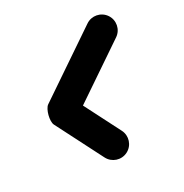

<svg xmlns="http://www.w3.org/2000/svg" viewBox="-111 -471 585 610"><g transform="rotate(-30 181.5 -166.0)"><path d="M354.4 -359.3C338.7 -382.4 307.3 -388.5 284.2 -372.8C205.4 -319.5 126.6 -266.2 47.7 -212.8C40.7 -208.1 34.6 -195.7 31.2 -182.5C27.9 -169.4 27.2 -155.6 31 -148.1C60.1 -91.1 89.1 -34.1 118.2 22.9C130.9 47.8 161.3 57.7 186.1 45C211 32.3 220.8 1.9 208.2 -22.9C179.1 -79.9 150.1 -136.9 121 -193.9C117.2 -201.5 109.5 -182.9 104.5 -163.6C99.6 -144.4 97.3 -124.4 104.3 -129.2C183.1 -182.5 262 -235.8 340.8 -289.2C363.9 -304.8 370 -336.2 354.4 -359.3Z"/></g></svg>

Font: FRB American Cursive Guidelines Ultra
Style: Bold Italic
Weight: 1000
Italic angle: -25°
Version: Version 2.0;Modular Font Editor K font №1